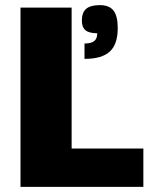

<svg xmlns="http://www.w3.org/2000/svg" viewBox="-20 -730 610 750"><path d="M540 -149.9V0H60.1V-700.2H259.8V-149.9ZM439.9 -620.1Q439.9 -557.1 408.9 -528.6Q377.9 -500 310.1 -500V-560.1Q336.4 -560.1 348.1 -569.6Q359.9 -579.1 359.9 -600.1Q328.1 -600.1 314 -611.8Q299.8 -623.5 299.8 -649.9Q299.8 -681.2 316.7 -695.6Q333.5 -710 370.1 -710Q406.7 -710 423.3 -688.7Q439.9 -667.5 439.9 -620.1Z"/></svg>

Font: Fivo Sans Heavy
Style: Regular
Weight: 900
Designer: Alexander Slobzheninov
Foundry: Alexander Slobzheninov
Version: 1.0